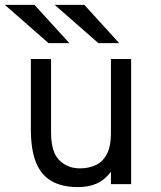

<svg xmlns="http://www.w3.org/2000/svg" viewBox="-23 -752 659 784"><path d="M296 12Q231.5 12 188.5 -12Q145.5 -36 124.2 -88.2Q103 -140.5 103 -225.5V-511H185.5V-211Q185.5 -131 219.2 -97.8Q253 -64.5 303.5 -64.5Q338.5 -64.5 367.2 -77.5Q396 -90.5 413 -122Q430 -153.5 430 -209V-511H512.5V0H430V-50.5Q404 -16.5 371.2 -2.2Q338.5 12 296 12ZM378.5 -576 200.5 -732H321.5L463.5 -576ZM175 -576 -3 -732H118L260 -576Z"/></svg>

Font: Overpass Mono Light
Style: Regular
Weight: 400
Monospace: yes
Version: Version 4.000